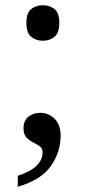

<svg xmlns="http://www.w3.org/2000/svg" viewBox="-20 -561 326 735"><path d="M48 112Q97 96 120 73.5Q143 51 143 22Q143 7 132 -1Q121 -9 106.5 -16Q92 -23 81 -35Q70 -47 70 -70Q70 -99 88.5 -114Q107 -129 135 -129Q166 -129 189 -106.5Q212 -84 212 -42Q212 22 174.5 75Q137 128 48 154ZM144 -405Q118 -405 99.5 -420Q81 -435 81 -473Q81 -512 99.5 -526.5Q118 -541 144 -541Q170 -541 188.5 -526.5Q207 -512 207 -473Q207 -435 188.5 -420Q170 -405 144 -405Z"/></svg>

Font: Noto Serif Test
Style: Regular
Weight: 400
Version: Version 1.000